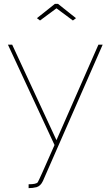

<svg xmlns="http://www.w3.org/2000/svg" viewBox="-20 -750 576 993"><path d="M128 223V203Q167 203 175 193Q181 185 262 0L21 -519H43L272 -25L489 -519H511L202 186Q190 212 169 218Q149 223 128 223ZM187 -644 171 -656 264 -730H280L373 -656L357 -644L272 -707Z"/></svg>

Font: Raleway
Style: Thin
Weight: 100
Designer: Matt McInerney, Pablo Impallari, Rodrigo Fuenzalida
Foundry: Matt McInerney, Pablo Impallari, Rodrigo Fuenzalida
Version: Version 3.000